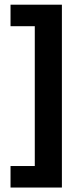

<svg xmlns="http://www.w3.org/2000/svg" viewBox="-20 -696 355 839"><path d="M250.5 123.5H26V29.5H132V-581.5H26V-675.5H250.5Z"/></svg>

Font: Anek Gujarati Medium SemiBold
Style: Regular
Weight: 600
Version: Version 1.003